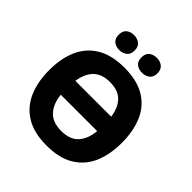

<svg xmlns="http://www.w3.org/2000/svg" viewBox="-242 -1097 1280 1280"><g transform="rotate(45 398.0 -457.0)"><path d="M741 -358Q741 -247 705 -164.5Q669 -82 593 -36Q517 10 398 10Q280 10 204 -36Q128 -82 91.5 -165Q55 -248 55 -359Q55 -470 91.5 -552Q128 -634 204 -679.5Q280 -725 399 -725Q518 -725 593.5 -679.5Q669 -634 705 -551.5Q741 -469 741 -358ZM399 -589Q322 -589 281 -547.5Q240 -506 229 -431H567Q557 -506 516.5 -547.5Q476 -589 399 -589ZM398 -128Q480 -128 521 -173Q562 -218 569 -297H226Q234 -218 276 -173Q318 -128 398 -128ZM216 -853Q216 -890 237.5 -907Q259 -924 290 -924Q321 -924 343.5 -907Q366 -890 366 -853Q366 -817 343.5 -800Q321 -783 290 -783Q259 -783 237.5 -800Q216 -817 216 -853ZM430 -853Q430 -890 451.5 -907Q473 -924 506 -924Q536 -924 558.5 -907Q581 -890 581 -853Q581 -817 558.5 -800Q536 -783 506 -783Q473 -783 451.5 -800Q430 -817 430 -853Z"/></g></svg>

Font: Noto Sans ExtraBold
Style: Regular
Weight: 800
Designer: Monotype Design Team
Foundry: Monotype Imaging Inc.
Version: Version 2.007